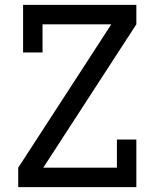

<svg xmlns="http://www.w3.org/2000/svg" viewBox="-20 -770 636 790"><path d="M155 -670V-554H75V-750H541V-670L158 -80H461V-196H541V0H55V-80L438 -670Z"/></svg>

Font: Graduate
Style: Regular
Weight: 400
Version: Version 1.001